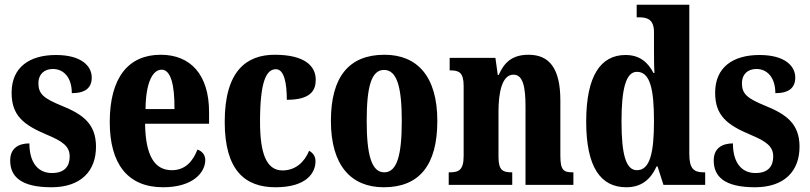

<svg xmlns="http://www.w3.org/2000/svg" viewBox="-20 -780 3416 810"><path d="M197 10C321 10 385 -58 385 -161C385 -258 329 -298 240 -334C164 -365 142 -384 142 -429C142 -467 167 -489 203 -489C248 -489 283 -454 283 -387C341 -387 367 -410 367 -453C367 -501 324 -548 216 -548C104 -548 29 -496 29 -389C29 -294 77 -254 177 -212C244 -184 274 -163 274 -120C274 -80 254 -50 199 -50C142 -50 104 -92 104 -175C60 -175 23 -156 23 -103C23 -36 67 10 197 10Z M668 10C795 10 846 -53 846 -105C846 -128 831 -143 813 -149C794 -100 762 -62 705 -62C632 -62 594 -123 592 -258H862V-307C862 -465 784 -549 658 -549C522 -549 443 -453 443 -265C443 -91 517 10 668 10ZM716 -320H594C595 -427 622 -486 662 -486C700 -486 717 -423 716 -320Z M1142 10C1275 10 1311 -52 1311 -100C1311 -121 1300 -135 1284 -144C1265 -97 1227 -61 1172 -61C1104 -61 1077 -132 1077 -267C1077 -438 1104 -488 1144 -488C1179 -488 1190 -429 1190 -359C1294 -359 1312 -401 1312 -444C1312 -501 1266 -549 1139 -549C1021 -549 928 -482 928 -266C928 -61 1014 10 1142 10Z M1599 10C1748 10 1825 -82 1825 -270C1825 -458 1740 -549 1602 -549C1454 -549 1376 -458 1376 -270C1376 -82 1461 10 1599 10ZM1601 -53C1547 -53 1527 -128 1527 -270C1527 -412 1546 -485 1600 -485C1655 -485 1675 -412 1675 -270C1675 -128 1656 -53 1601 -53Z M1873 0H2141V-53H2138C2101 -53 2083 -62 2083 -118V-309C2083 -390 2098 -465 2146 -465C2186 -465 2197 -415 2197 -330V0H2399V-53H2395C2358 -53 2344 -62 2344 -123V-356C2344 -491 2298 -549 2210 -549C2140 -549 2107 -516 2084 -464H2080L2070 -536H1877V-483H1881C1916 -483 1936 -474 1936 -418V-122C1936 -62 1915 -53 1877 -53H1873Z M2622 10C2686 10 2725 -23 2750 -78H2754L2779 0H2955V-53H2948C2907 -53 2888 -69 2888 -130V-760H2666V-707H2674C2709 -707 2739 -700 2739 -644V-583C2739 -544 2739 -503 2741 -472H2737C2714 -516 2680 -548 2619 -548C2514 -548 2453 -460 2453 -267C2453 -75 2514 10 2622 10ZM2667 -62C2620 -62 2602 -130 2602 -268C2602 -403 2620 -477 2667 -477C2723 -477 2739 -403 2739 -269C2739 -135 2722 -62 2667 -62Z M3165 10C3289 10 3353 -58 3353 -161C3353 -258 3297 -298 3208 -334C3132 -365 3110 -384 3110 -429C3110 -467 3135 -489 3171 -489C3216 -489 3251 -454 3251 -387C3309 -387 3335 -410 3335 -453C3335 -501 3292 -548 3184 -548C3072 -548 2997 -496 2997 -389C2997 -294 3045 -254 3145 -212C3212 -184 3242 -163 3242 -120C3242 -80 3222 -50 3167 -50C3110 -50 3072 -92 3072 -175C3028 -175 2991 -156 2991 -103C2991 -36 3035 10 3165 10Z"/></svg>

Font: Noto Serif Armenian ExtraCondensed ExtraBold
Style: Regular
Weight: 800
Width: 2
Designer: Monotype Design Team
Foundry: Monotype Imaging Inc.
Version: Version 2.008